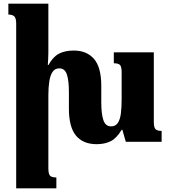

<svg xmlns="http://www.w3.org/2000/svg" viewBox="-20 -780 935 1056"><path d="M826 -109Q826 -78 836 -69Q846 -60 869 -60V0H672L653 -66H649Q621 -19 588 -3Q555 13 512 13Q437 13 398 -34Q359 -81 359 -182V-273Q359 -336 348 -370Q337 -404 306 -404Q282 -404 269 -384.5Q256 -365 251 -331.5Q246 -298 246 -258V146Q246 175 254.5 185.5Q263 196 290 196V256H69V-651Q69 -680 58.5 -690Q48 -700 26 -700V-760H246V-493Q246 -475 245 -457Q244 -439 243 -423H247Q270 -466 303 -484Q336 -502 386 -502Q457 -502 497 -456Q537 -410 537 -308V-217Q537 -154 548.5 -119.5Q560 -85 591 -85Q616 -85 628.5 -104.5Q641 -124 645 -157.5Q649 -191 649 -233V-383Q649 -412 640.5 -422Q632 -432 606 -432V-492H826Z"/></svg>

Font: Noto Serif Armenian SemiCondensed Black
Style: Regular
Weight: 900
Width: 4
Designer: Monotype Design Team
Foundry: Monotype Imaging Inc.
Version: Version 2.008; ttfautohint (v1.8.4.7-5d5b)